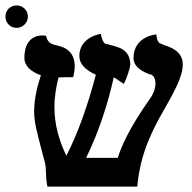

<svg xmlns="http://www.w3.org/2000/svg" viewBox="-76 -689 708 709"><path d="M599 -451C599 -501 551 -516 528 -523C527 -523 526 -524 526 -524H528C527 -525 525 -526 519 -527C512 -530 505 -532 501 -562C501 -562 417 -556 417 -474C417 -449 437 -429 478 -414C478 -415 478 -415 478 -415C478 -415 478 -415 478 -415C484 -413 498 -408 498 -381C498 -363 491 -342 476 -322C407 -224 373 -153 359 -106H242C287 -198 321 -300 344 -403C349 -401 354 -398 381 -379C392 -399 405 -439 405 -451C405 -505 362 -516 330 -523C328 -524 327 -524 325 -525C323 -525 320 -526 317 -526C311 -528 304 -529 296 -564C296 -564 217 -553 217 -482C217 -454 238 -431 278 -413C246 -292 209 -191 169 -114C142 -170 125 -229 125 -293C125 -334 132 -371 140 -403H141C150 -404 179 -404 194 -404C197 -413 200 -433 200 -443C200 -486 179 -512 135 -521C107 -527 100 -534 94 -557C94 -557 14 -574 14 -475C14 -447 36 -425 75 -411C62 -371 50 -324 50 -277C50 -236 62 -197 75 -145C80 -127 84 -109 90 -88C93 -77 93 -64 94 -49C94 -36 95 -21 99 0H431C442 -129 493 -220 535 -293C568 -352 599 -407 599 -451ZM-56 -628C-56 -605 -38 -586 -15 -586C8 -586 27 -605 27 -628C27 -651 8 -669 -15 -669C-38 -669 -56 -651 -56 -628Z"/></svg>

Font: Libertinus Serif Semibold
Style: Regular
Weight: 600
Designer: Philipp H. Poll, Khaled Hosny
Foundry: Caleb Maclennan
Version: Version 7.050;RELEASE